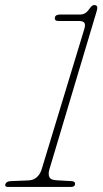

<svg xmlns="http://www.w3.org/2000/svg" viewBox="-39 -740 406 760"><path d="M192 -657Q176.5 -657 178 -670Q180 -682.5 199.5 -682.5H279Q298.5 -682.5 311 -700Q317.5 -709 322.8 -714.5Q328 -720 334.5 -720Q350.5 -720 344.5 -698.5L156.5 -69.5Q151 -51 156.5 -39.2Q162 -27.5 183.5 -26.5L244.5 -23Q259.5 -22.5 258 -10Q256.5 0 241 0H-7Q-21 0 -18 -10.5Q-14.5 -22 2.5 -23L75.5 -26Q94 -27 107 -38.8Q120 -50.5 126 -70L294.5 -624.5Q300 -642.5 294.8 -649.8Q289.5 -657 272 -657Z"/></svg>

Font: Fraunces 144pt S100 Thin
Style: Italic
Weight: 100
Italic angle: -16°
Version: Version 1.000; ttfautohint (v1.8.3)